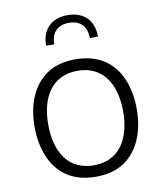

<svg xmlns="http://www.w3.org/2000/svg" viewBox="-100 -1020 940 1106"><g transform="rotate(-10 370.5 -467.5)"><path d="M266.6 -787.6C266.6 -856 304.7 -895 370.6 -895C436.5 -895 474.6 -856 474.6 -787.6H522.5C522.5 -883.3 464.8 -939.9 370.6 -939.9C276.4 -939.9 218.8 -883.3 218.8 -787.6ZM371.1 -681.6C303.2 -681.6 247.6 -666.5 203.1 -636.2C114.7 -575.7 72.3 -467.3 72.3 -337.9C72.3 -272.9 83 -214.8 105 -163.1C147.9 -59.6 235.8 5.4 371.1 5.4C439 5.4 494.6 -9.8 539.1 -40C627 -100.6 669.9 -208.5 669.9 -337.9C669.9 -402.8 659.2 -460.9 637.7 -513.2C594.2 -616.7 506.3 -681.6 371.1 -681.6ZM371.1 -614.3C518.6 -614.3 590.3 -500.5 590.3 -337.9C590.3 -175.8 518.6 -61.5 371.1 -61.5C223.6 -61.5 151.9 -175.3 151.9 -337.9C151.9 -500.5 224.1 -614.3 371.1 -614.3Z"/></g></svg>

Font: Estedad Regular
Style: Regular
Weight: 400
Designer: Amin Abedi
Version: Version 7.3